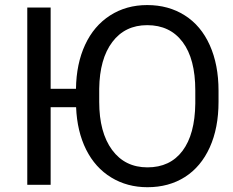

<svg xmlns="http://www.w3.org/2000/svg" viewBox="-20 -741 934 770"><path d="M856.4 -332.5Q856.4 -228 821.3 -150.1Q786.1 -72.3 721.7 -31.2Q657.2 9.8 571.3 9.8Q490.2 9.8 426 -29.3Q361.8 -68.4 325.4 -141.1Q289.1 -213.9 285.2 -311H183.1V0H89.4V-710.9H183.1V-384.8H284.7Q286.1 -485.4 321.3 -561.3Q356.4 -637.2 421.4 -679Q486.3 -720.7 570.3 -720.7Q655.8 -720.7 720.9 -679.4Q786.1 -638.2 821.3 -559.8Q856.4 -481.4 856.4 -377.4ZM763.2 -378.4Q763.2 -504.9 712.4 -572.5Q661.6 -640.1 570.3 -640.1Q481.4 -640.1 430.4 -572.5Q379.4 -504.9 377.9 -384.8V-332.5Q377.9 -210 429.4 -139.9Q481 -69.8 571.3 -69.8Q662.1 -69.8 711.9 -136Q761.7 -202.1 763.2 -325.7Z"/></svg>

Font: Roboto-ThirdPerson-AD3FC
Style: ThirdPerson-AD3FC
Weight: 400
Designer: Google
Version: Version 2.137; 2017